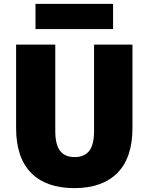

<svg xmlns="http://www.w3.org/2000/svg" viewBox="-20 -960 766 990"><path d="M163 -810V-940H563V-810ZM63 -300V-730H265V-285Q265 -214 290 -182Q315 -150 365 -150Q415 -150 440 -182Q465 -214 465 -285V-730H663V-300Q663 -147 585.5 -68.5Q508 10 363 10Q218 10 140.5 -68.5Q63 -147 63 -300Z"/></svg>

Font: Mplus 1p Black
Style: Regular
Weight: 900
Version: Version 1.061